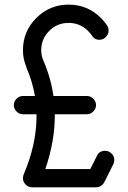

<svg xmlns="http://www.w3.org/2000/svg" viewBox="-20 -801 548 821"><path d="M117.2 0Q101.6 0 89.8 -11.7Q78.1 -23.4 78.1 -39.1Q78.1 -47.4 81.1 -54.7Q136.2 -183.6 136.2 -304.2Q136.2 -308.1 136.2 -312.5H78.1Q62.5 -312.5 50.8 -324.2Q39.1 -335.9 39.1 -351.6Q39.1 -367.2 50.8 -378.9Q62.5 -390.6 78.1 -390.6H129.4Q118.7 -452.6 92.8 -512.7H93.3Q78.1 -549.3 78.1 -585.9Q78.1 -667 135.3 -724.1Q192.4 -781.2 273.4 -781.2Q354.5 -781.2 411.6 -724.1Q425.8 -710 436.5 -694.3Q444.3 -683.6 444.3 -669.9Q444.3 -654.3 432.6 -642.6Q420.9 -630.9 405.3 -630.9Q387.2 -630.9 377.9 -642.6Q369.6 -654.8 356.4 -668.9Q321.8 -703.1 273.4 -703.1Q224.6 -703.1 190.4 -668.9Q156.2 -634.8 156.2 -585.9Q156.2 -564 165.5 -542Q197.3 -468.3 208.5 -390.6H351.6Q367.2 -390.6 378.9 -378.9Q390.6 -367.2 390.6 -351.6Q390.6 -335.9 378.9 -324.2Q367.2 -312.5 351.6 -312.5H214.4Q214.4 -310.1 214.4 -307.1Q214.4 -196.3 173.8 -78.1H366.2L395.5 -136.7Q405.8 -156.2 429.7 -156.2Q445.3 -156.2 457 -144.5Q468.8 -132.8 468.8 -117.2Q468.8 -106.9 464.4 -98.6L426.8 -23.4Q423.8 -17.1 418.5 -11.7Q406.7 0 390.6 0Z"/></svg>

Font: Comfortaa
Style: Regular
Weight: 400
Designer: Johan Aakerlund
Foundry: Johan Aakerlund
Version: Version 2.001; ttfautohint (v1.4.1)